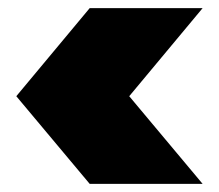

<svg xmlns="http://www.w3.org/2000/svg" viewBox="-20 -576 537 471"><path d="M297 -340 477 -125H200L20 -340L200 -556H477Z"/></svg>

Font: Poppins Black
Style: Regular
Weight: 900
Designer: Ninad Kale (Devanagari), Jonny Pinhorn (Latin)
Foundry: Indian Type Foundry
Version: Version 3.200;PS 1.000;hotconv 16.6.54;makeotf.lib2.5.65590